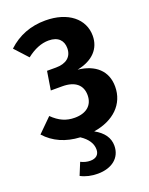

<svg xmlns="http://www.w3.org/2000/svg" viewBox="-177 -799 892 1146"><g transform="rotate(-20 269.5 -226.5)"><path d="M515 -197C515 -297 448 -356 339 -368C440 -388 493 -447 493 -528C493 -634 402 -710 257 -710C164 -710 84 -679 19 -618L95 -535C142 -572 189 -591 235 -591C296 -591 325 -558 325 -510C325 -455 287 -424 222 -424H165L146 -306H219C300 -306 343 -269 343 -205C343 -141 299 -104 226 -104C171 -104 129 -123 85 -166L-2 -80C52 -20 125 12 216 17C260 46 282 80 282 118C282 150 262 169 225 169C205 169 185 164 165 154L133 232C165 249 201 257 241 257C330 257 390 210 390 133C390 83 362 43 306 12C434 -8 515 -86 515 -197Z"/></g></svg>

Font: Fira Sans
Style: Bold
Weight: 700
Designer: Carrois Corporate & Edenspiekermann AG
Foundry: Carrois Corporate GbR & Edenspiekermann AG
Version: Version 4.203